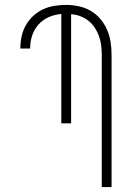

<svg xmlns="http://www.w3.org/2000/svg" viewBox="-20 -763 540 783"><path d="M395 0V-540Q395 -559 392.5 -578.5Q390 -598 383.5 -616Q377 -634 366.5 -650Q356 -666 341 -678Q326 -690 307.5 -697Q289 -704 270 -705V-260H230V-706Q204 -704 179.5 -693.5Q155 -683 137.5 -663.5Q120 -644 111.5 -619Q103 -594 103 -568V-565H63V-568Q63 -592 68.5 -616Q74 -640 86 -661Q98 -682 116 -698.5Q134 -715 155.5 -725Q177 -735 201 -739Q225 -743 249 -743Q275 -743 301 -737.5Q327 -732 349.5 -719Q372 -706 389 -686Q406 -666 416.5 -642Q427 -618 431 -592Q435 -566 435 -540V0Z"/></svg>

Font: Iosevka Extralight
Style: Regular
Weight: 200
Monospace: yes
Designer: Belleve Invis
Foundry: Belleve Invis
Version: Version 32.0.1; ttfautohint (v1.8.4)